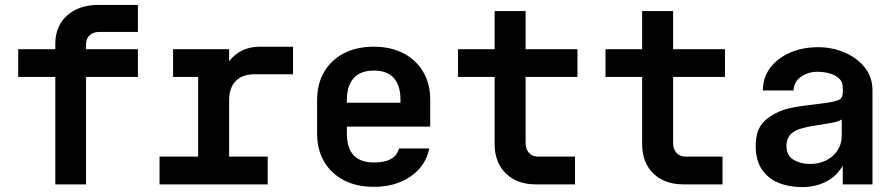

<svg xmlns="http://www.w3.org/2000/svg" viewBox="-20 -750 3640 781"><path d="M205 0V-437H54V-550H205V-572Q205 -644 253 -687Q301 -730 380 -730H541V-620H383Q359 -620 344.5 -606.5Q330 -593 330 -570V-550H541V-437H330V0Z M629 0V-113H786V-437H684V-550H912V-501Q958 -560 1037 -560H1172V-448H1016Q966 -448 939 -420.5Q912 -393 912 -341V-113H1069V0Z M1501 10Q1430 10 1378.5 -17Q1327 -44 1298.5 -92.5Q1270 -141 1270 -206V-344Q1270 -409 1298.5 -457.5Q1327 -506 1378.5 -533Q1430 -560 1501 -560Q1570 -560 1621.5 -533Q1673 -506 1701.5 -457.5Q1730 -409 1730 -344V-235H1391V-206Q1391 -89 1502 -89Q1588 -89 1603 -146H1726Q1712 -75 1650.5 -32.5Q1589 10 1501 10ZM1391 -332H1609V-345Q1609 -402 1582 -432.5Q1555 -463 1501 -463Q1446 -463 1418.5 -432Q1391 -401 1391 -344Z M2160 0Q2083 0 2037.5 -44.5Q1992 -89 1992 -165V-437H1843V-550H1992V-705H2118V-550H2329V-437H2118V-168Q2118 -144 2131.5 -128.5Q2145 -113 2169 -113H2319V0Z M2760 0Q2683 0 2637.5 -44.5Q2592 -89 2592 -165V-437H2443V-550H2592V-705H2718V-550H2929V-437H2718V-168Q2718 -144 2731.5 -128.5Q2745 -113 2769 -113H2919V0Z M3241 11Q3189 11 3146.5 -6.5Q3104 -24 3079 -61Q3054 -98 3054 -156Q3054 -226 3092 -260Q3130 -294 3188 -309Q3219 -316 3243 -319Q3267 -322 3291 -325Q3315 -328 3345 -332Q3368 -335 3388 -342Q3408 -349 3408 -372V-375H3409L3408 -395Q3408 -418 3392 -432Q3376 -446 3352.5 -452Q3329 -458 3305 -458Q3267 -458 3238 -437.5Q3209 -417 3208 -382H3083Q3083 -434 3112.5 -473.5Q3142 -513 3193 -535.5Q3244 -558 3308 -558Q3364 -558 3414.5 -537Q3465 -516 3497 -476.5Q3529 -437 3529 -383V0H3408V-76Q3384 -34 3341 -11.5Q3298 11 3241 11ZM3273 -83Q3331 -83 3367.5 -116Q3404 -149 3404 -199V-264Q3390 -255 3358.5 -249.5Q3327 -244 3291.5 -238.5Q3256 -233 3229 -224Q3179 -206 3179 -157Q3179 -117 3208 -100Q3237 -83 3273 -83Z"/></svg>

Font: Tiny
Style: Bold
Weight: 700
Monospace: yes
Designer: Philipp Nurullin, Konstantin Bulenkov
Foundry: JetBrains
Version: Version 2.251; ttfautohint (v1.8.4.7-5d5b)